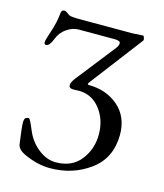

<svg xmlns="http://www.w3.org/2000/svg" viewBox="-104 -748 718 841"><g transform="rotate(15 255.0 -327.5)"><path d="M208 -395 345.2 -569.8Q355 -582 355 -593.8Q355 -605.5 325.2 -605H166Q138.7 -605 112.3 -586.9Q85.9 -569.3 73.2 -536.1Q60.5 -502.9 44.9 -502.9Q36.1 -502.9 36.1 -512.7Q36.1 -522.5 50.8 -565.9Q65.9 -609.9 69.8 -651.9Q70.8 -668.9 85 -668.9Q91.8 -668.9 109.9 -654.8Q117.7 -649.9 161.1 -649.9H398.9L444.8 -652.8Q448.2 -652.8 451.2 -644Q454.1 -635.3 451.2 -630.9L270 -393.1Q262.2 -381.8 271 -381.8Q350.6 -381.8 405.3 -335Q460 -288.1 460 -205.1Q459 -99.1 380.9 -42.5Q302.7 14.2 201.2 14.2Q142.1 14.2 80.1 -15.1Q50.3 -29.3 45.9 -51.8Q35.2 -128.9 35.2 -147Q35.2 -165 41 -169.4Q46.9 -173.8 55.2 -173.8Q61 -173.8 80.6 -126Q100.1 -78.1 138.2 -47.9Q176.3 -17.6 217.8 -17.1Q292 -17.1 331.1 -67.4Q370.1 -117.2 370.1 -183.6Q370.1 -250 333 -297.9Q295.9 -345.7 236.8 -346.2L213.9 -345.2Q190.9 -344.7 190.9 -359.4Q190.9 -374 208 -395Z"/></g></svg>

Font: EBGaramond
Style: Regular
Weight: 400
Version: Version 000.012g